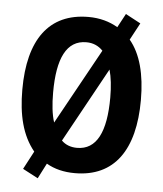

<svg xmlns="http://www.w3.org/2000/svg" viewBox="-55 -803 765 900"><g transform="rotate(5 327.0 -352.5)"><path d="M606 -358C606 -480 581 -574 529 -636L572 -716L501 -754L466 -689C427 -712 381 -725 328 -725C141 -725 48 -593 48 -359C48 -239 71 -145 129 -74L84 11L156 49L193 -23C231 -1 275 10 327 10C513 10 606 -124 606 -358ZM193 -358C193 -519 235 -606 328 -606C359 -606 385 -595 406 -573L210 -218C198 -255 193 -302 193 -358ZM462 -358C462 -195 419 -109 327 -109C298 -109 273 -118 254 -137L447 -488C457 -453 462 -409 462 -358Z"/></g></svg>

Font: Noto Sans Ethiopic Condensed
Style: Bold
Weight: 700
Width: 3
Designer: Monotype Design Team
Foundry: Monotype Imaging Inc.
Version: Version 2.102